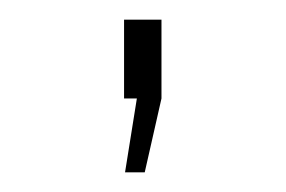

<svg xmlns="http://www.w3.org/2000/svg" viewBox="-20 -94 290 195"><path d="M107 81 119 6H106V-74H144V6L127 81Z"/></svg>

Font: Raleway ExtraLight
Style: Regular
Weight: 200
Designer: Matt McInerney, Pablo Impallari, Rodrigo Fuenzalida
Foundry: Matt McInerney, Pablo Impallari, Rodrigo Fuenzalida
Version: Version 4.026